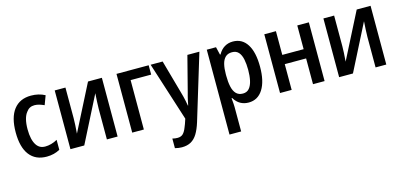

<svg xmlns="http://www.w3.org/2000/svg" viewBox="-68 -1007 3582 1705"><g transform="rotate(-15 1723.0 -154.5)"><path d="M256.3 9.8Q153.3 9.8 98.6 -61.3Q43.9 -132.3 43.9 -269Q43.9 -406.7 99.6 -478.5Q155.3 -550.3 258.8 -550.3Q329.6 -550.3 386.2 -520L355 -436.5Q330.1 -447.8 308.3 -453.9Q286.6 -460 266.6 -460Q242.2 -460 223.6 -450.2Q205.1 -440.4 191.9 -421.4Q172.4 -397.9 162.6 -359.4Q152.8 -320.8 152.8 -268.6Q152.8 -219.2 161.4 -182.6Q169.9 -146 185.5 -123Q199.2 -102.1 219 -91.3Q238.8 -80.6 266.1 -80.6Q293 -80.6 321.5 -88.4Q350.1 -96.2 377.9 -111.8V-20.5Q352.5 -5.9 321.5 2Q290.5 9.8 256.3 9.8Z M475.1 0V-540H573.7V-258.8Q573.7 -231.4 571.8 -197.3Q569.8 -163.1 566.4 -118.2L781.2 -540H908.7V0H810.1V-281.2Q810.5 -313 812.3 -346.7Q814 -380.4 816.9 -422.9L602.1 0Z M1043 0V-540H1338.9V-454.1H1149.9V0Z M1436.5 240.2Q1405.8 240.2 1373.5 231.4V143.1Q1385.3 146.5 1397.9 147.9Q1410.6 149.4 1420.9 149.4Q1453.1 149.4 1471.7 130.6Q1490.2 111.8 1503.9 75.2Q1508.8 63 1514.9 47.6Q1521 32.2 1530.3 2L1356.9 -540H1467.3L1554.7 -228Q1559.6 -212.4 1564.7 -191.2Q1569.8 -169.9 1574.7 -147.2Q1579.6 -124.5 1582.5 -104.5H1585.4Q1588.4 -119.1 1591.1 -132.3Q1593.8 -145.5 1596.7 -158.7Q1599.6 -171.9 1603.3 -186.3Q1606.9 -200.7 1611.8 -217.8L1694.8 -540H1805.2L1622.6 61Q1603.5 122.1 1579.1 161.9Q1554.7 201.7 1520.3 220.9Q1485.8 240.2 1436.5 240.2Z M1873 240.2V-540H1958L1975.1 -467.8H1980.5Q2002.9 -508.8 2037.1 -529.5Q2071.3 -550.3 2114.3 -550.3Q2199.2 -550.3 2245.1 -478Q2291 -405.8 2291 -271.5Q2291 -138.7 2243.9 -64.5Q2196.8 9.8 2112.3 9.8Q2070.3 9.8 2037.1 -8.8Q2003.9 -27.3 1980 -66.9H1974.1Q1977.1 -37.1 1978.5 -17.1Q1980 2.9 1980 15.1V240.2ZM2083.5 -80.6Q2120.6 -80.6 2142.1 -106.2Q2163.6 -131.8 2172.9 -175Q2182.1 -218.3 2182.1 -272Q2182.1 -326.7 2173.3 -369.1Q2164.6 -411.6 2143.1 -436Q2121.6 -460.4 2083 -460.4Q2043.9 -460.4 2021.5 -438.5Q1999 -416.5 1989.5 -377.7Q1980 -338.9 1980 -287.6V-272Q1980 -214.8 1989.3 -171.9Q1998.5 -128.9 2021.2 -104.7Q2043.9 -80.6 2083.5 -80.6Z M2401.9 0V-540H2508.8V-321.8H2705.1V-540H2811.5V0H2705.1V-236.8H2508.8V0Z M2945.3 0V-540H3043.9V-258.8Q3043.9 -231.4 3042 -197.3Q3040 -163.1 3036.6 -118.2L3251.5 -540H3378.9V0H3280.3V-281.2Q3280.8 -313 3282.5 -346.7Q3284.2 -380.4 3287.1 -422.9L3072.3 0Z"/></g></svg>

Font: Open Sans
Style: Regular
Weight: 600
Width: 3
Foundry: Ascender Corporation
Version: Version 1.000